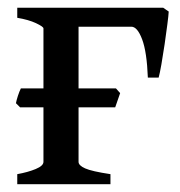

<svg xmlns="http://www.w3.org/2000/svg" viewBox="-20 -474 463 494"><path d="M24.4 0V-25.9Q51.8 -30.8 71.8 -39.1Q91.8 -47.4 91.8 -57.6V-400.9Q91.8 -405.3 72.8 -414.3Q53.7 -423.3 24.4 -428.2V-454.1H238.8V-433.6Q182.1 -426.3 182.1 -419.4V-57.6Q182.1 -48.3 199 -40.8Q215.8 -33.2 264.2 -25.9V0ZM388.2 -274.4H360.4Q357.9 -340.3 345.7 -372.8Q333.5 -405.3 317.9 -405.3H148.9L160.6 -454.1H399.9L414.1 -444.3Q413.6 -434.6 410.6 -411.4Q407.7 -388.2 403.6 -360.4Q399.4 -332.5 395.3 -308.6Q391.1 -284.7 388.2 -274.4ZM276.4 -197.8H31.7L21 -208.5Q22.5 -216.3 26.1 -227.5Q29.8 -238.8 33.7 -246.6H278.3L289.1 -234.4Z"/></svg>

Font: Gentium Book Plus
Style: Regular
Weight: 400
Designer: Victor Gaultney, Annie Olsen, Iska Routamaa, Becca Hirsbrunner
Foundry: SIL International
Version: Version 6.101